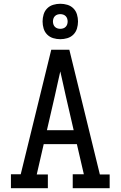

<svg xmlns="http://www.w3.org/2000/svg" viewBox="-20 -999 640 1019"><path d="M38 0V-74H90L192 -490L252 -735H348L510 -73H562V0H366V-74H425L388 -234H212L175 -73H234V0ZM371 -308 329 -490Q322 -523 314.5 -555.5Q307 -588 300 -620Q293 -588 285.5 -555.5Q278 -523 271 -490L229 -308ZM300 -791Q281 -791 262.5 -796.5Q244 -802 230.5 -815.5Q217 -829 211.5 -847.5Q206 -866 206 -885Q206 -904 211.5 -922.5Q217 -941 230.5 -954.5Q244 -968 262.5 -973.5Q281 -979 300 -979Q319 -979 337.5 -973.5Q356 -968 369.5 -954.5Q383 -941 388.5 -922.5Q394 -904 394 -885Q394 -866 388.5 -847.5Q383 -829 369.5 -815.5Q356 -802 337.5 -796.5Q319 -791 300 -791ZM300 -846Q308 -846 315.5 -848.5Q323 -851 328.5 -856.5Q334 -862 336.5 -869.5Q339 -877 339 -885Q339 -893 336.5 -900.5Q334 -908 328.5 -913.5Q323 -919 315.5 -921.5Q308 -924 300 -924Q292 -924 284.5 -921.5Q277 -919 271.5 -913.5Q266 -908 263.5 -900.5Q261 -893 261 -885Q261 -877 263.5 -869.5Q266 -862 271.5 -856.5Q277 -851 284.5 -848.5Q292 -846 300 -846Z"/></svg>

Font: Iosevka Plex Etoile
Style: Regular
Weight: 400
Designer: Belleve Invis
Foundry: Belleve Invis
Version: Version 25.1.1; ttfautohint (v1.8.4)